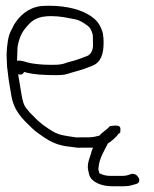

<svg xmlns="http://www.w3.org/2000/svg" viewBox="-20 -516 535 667"><path d="M175.5 -255C192.7 -255 205 -255.9 216.7 -260L232.9 -265C258.7 -271.7 276.2 -277.5 299.2 -287C331 -298.2 339.9 -329.9 339.9 -367L339.6 -381C339.2 -387 338.5 -393.3 337.4 -400C330.3 -425.6 320.1 -442.1 301.1 -456C265.5 -483.5 208.8 -496 151.4 -496C142.1 -496 132.5 -495.7 122.6 -495C76.4 -489.1 48 -460.7 29.2 -431L20.2 -413C7.8 -392.7 4.5 -359.9 3 -330C2.6 -316.3 4.5 -299 4.5 -285C7.1 -269.8 7.7 -254.1 10.2 -239C13.1 -221.3 16.1 -203.7 19 -186C28.6 -128.5 58.7 -102.6 90 -72C104.4 -57.9 111 -54.5 131.3 -40C160.5 -20.2 185.9 -9.8 225 -6C239.3 -4.6 249.4 -1.7 263.5 -3H303.5C299.7 3.5 297.9 10.8 296 18L290 36C286.6 47.7 282.6 61.9 286.8 77C287.7 82.3 288.9 87.7 290.5 93C299.7 118.9 336.4 131 368.8 131H411.8C430 131 439.3 126.7 453.5 123C475.4 116.4 458.7 84.9 437.7 88C426.3 91.4 420.2 95 405.8 95H362.8C349.4 95 338 91.9 327.5 87C326.7 86.3 326 86 325.3 86C324 82 323.1 78.7 322.7 76C321.5 73.3 321.4 70.3 322.2 67C324.9 34.2 340.9 10.1 353.5 -15C353.4 -15.7 353.6 -16.3 354.2 -17C369.3 -27.1 382.6 -38.2 392.3 -52C392.9 -52.7 393.7 -53 394.7 -53C398.4 -53 398.3 -59.6 398.2 -65C400.8 -87 372.6 -78 362 -78C351 -64.8 336.8 -58.5 325.5 -45C314.9 -42.2 303.3 -39 289.5 -39H255.5C250.9 -38.3 246.6 -38.3 242.5 -39C225.7 -41.1 202.7 -44.7 186.8 -49L171.8 -55C163.8 -58.2 131.8 -79.9 125.8 -85L111.8 -97C107.2 -101 102.8 -105.3 98.7 -110L84.3 -124C80.2 -128.7 76.5 -133.3 73 -138C62.7 -148.7 58.2 -167.1 55 -186L43 -258C45.8 -257.3 48.9 -257 52.2 -257C56.9 -257 60.7 -260 63.7 -266C97.1 -256.4 135.9 -255 175.5 -255ZM39.2 -305C40.1 -320.8 40 -334.6 40.7 -350C45.3 -382.6 55.8 -405.6 75.1 -426C93.1 -447.7 113.6 -460 157.4 -460C189.2 -460 212.8 -454.3 240.2 -449C257.1 -446.3 270.9 -435.9 282.7 -428C294.4 -419.5 296.9 -411.9 301.9 -397C302.4 -393.7 302.7 -390.3 302.6 -387L302.9 -373C302.7 -370.3 302.8 -365.7 303.2 -359C303.2 -342.9 296.2 -326.2 281.5 -321C258.4 -312.2 243.3 -306.1 217 -300L201.9 -295C192.5 -292.2 182.5 -291 169.5 -291H148.5C127.5 -291 103.2 -293.5 84 -297C71.2 -299.4 54 -307.8 39.2 -305Z"/></svg>

Font: CiSf OpenHand
Style: OpObl
Weight: 400
Foundry: Cannot Into Space Fonts
Version: Version 0.7892